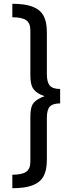

<svg xmlns="http://www.w3.org/2000/svg" viewBox="-20 -856 362 1012"><path d="M45 -836Q113 -836 152.5 -820.5Q192 -805 209.5 -773Q227 -741 227 -687V-465Q227 -423 242.5 -405Q258 -387 297 -387V-311Q258 -311 242.5 -294Q227 -277 227 -235V-13Q227 41 209.5 73Q192 105 152.5 120.5Q113 136 45 136V65Q96 65 118 49.5Q140 34 140 -3V-242Q140 -293 157.5 -314Q175 -335 215 -349Q176 -362 158 -384.5Q140 -407 140 -458V-697Q140 -734 118 -749.5Q96 -765 45 -765Z"/></svg>

Font: Firava
Style: Regular
Weight: 400
Designer: Carrois Corporate & Edenspiekermann AG
Foundry: Greg Finn Gibson
Version: Version 5.000